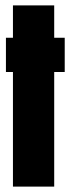

<svg xmlns="http://www.w3.org/2000/svg" viewBox="-20 -692 260 712"><path d="M2 -425H28V0H181V-425H220V-552H181V-672H28V-552H2Z"/></svg>

Font: Queering Heavy
Style: Bold
Weight: 900
Designer: Adam Naccarato
Foundry: adamnac
Version: Version 2.000;hotconv 1.0.109;makeotfexe 2.5.65596